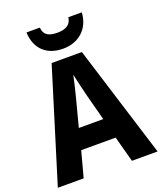

<svg xmlns="http://www.w3.org/2000/svg" viewBox="-167 -1046 971 1152"><g transform="rotate(-20 318.5 -470.0)"><path d="M495 -940H409C403 -888 361 -875 318 -875C267 -875 232 -887 227 -940H142C146 -835 211 -773 317 -773C419 -773 490 -840 495 -940ZM473 0H637L414 -716H221L0 0H165L209 -164H429ZM353 -461 397 -294H241L285 -462C294 -496 311 -565 319 -605C327 -565 344 -500 353 -461Z"/></g></svg>

Font: Noto Sans Armenian SemiCondensed Medium
Style: Regular
Weight: 500
Width: 4
Designer: Monotype Design Team
Foundry: Monotype Imaging Inc.
Version: Version 2.008